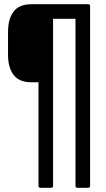

<svg xmlns="http://www.w3.org/2000/svg" viewBox="-20 -703 503 908"><path d="M171 185Q162 185 162 176V-314H128Q71 -314 44.5 -348.5Q18 -383 18 -444V-552Q18 -614 44.5 -648.5Q71 -683 128 -683H399Q406 -683 406 -674V176Q406 185 397 185H346Q337 185 337 176V-614H231V176Q231 185 222 185Z"/></svg>

Font: Sofia Sans Condensed
Style: Regular
Weight: 400
Designer: Botio Nikoltchev, Ani Petrova
Foundry: lettersoup
Version: Version 4.100